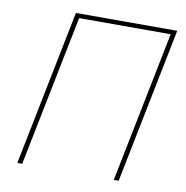

<svg xmlns="http://www.w3.org/2000/svg" viewBox="-79 -774 822 849"><g transform="rotate(10 332.5 -349.0)"><path d="M54 0 194 -698H649L509 0H487L623 -678H212L76 0Z"/></g></svg>

Font: IBM Plex Sans Thin
Style: Italic
Weight: 100
Italic angle: -11.31°
Designer: Mike Abbink, Paul van der Laan, Pieter van Rosmalen
Foundry: Bold Monday
Version: Version 3.0